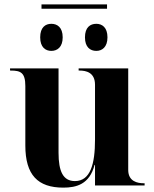

<svg xmlns="http://www.w3.org/2000/svg" viewBox="-20 -849 707 879"><path d="M170 -809H470V-829H170ZM215 -616C242 -616 267 -633 267 -678C267 -724 242 -740 215 -740C188 -740 164 -724 164 -678C164 -633 188 -616 215 -616ZM421 -616C447 -616 472 -633 472 -678C472 -724 447 -740 421 -740C393 -740 369 -724 369 -678C369 -633 393 -616 421 -616ZM270 10C329 10 390 -5 413 -94H415V0H642V-10H638C610 -10 567 -18 567 -71V-536H340V-526H344C373 -526 415 -518 415 -461V-210C415 -98 394 -20 323 -20C269 -20 248 -64 248 -150V-536H26V-526H29C74 -526 96 -517 96 -455V-183C96 -48 153 10 270 10Z"/></svg>

Font: Noto Serif Display
Style: Bold
Weight: 700
Designer: Monotype Design Team
Foundry: Monotype Imaging Inc.
Version: Version 2.009